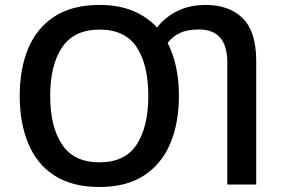

<svg xmlns="http://www.w3.org/2000/svg" viewBox="-20 -745 1142 775"><path d="M702.1 -357.9Q702.1 -247.1 666.7 -164.3Q631.3 -81.5 560.1 -35.9Q488.8 9.8 381.3 9.8Q272 9.8 200.7 -35.9Q129.4 -81.5 94.5 -164.6Q59.6 -247.6 59.6 -358.9Q59.6 -468.8 94.7 -551.3Q129.9 -633.8 201.4 -679.4Q272.9 -725.1 382.3 -725.1Q458.5 -725.1 516.4 -701.2Q574.2 -677.2 613.8 -633.8Q646.5 -676.3 696.5 -700.7Q746.6 -725.1 810.1 -725.1Q905.8 -725.1 960 -671.1Q1014.2 -617.2 1014.2 -499V0H897.5V-492.7Q897.5 -626 783.2 -626Q735.4 -626 705.1 -611.3Q674.8 -596.7 656.7 -571.3Q702.1 -483.9 702.1 -357.9ZM182.6 -357.9Q182.6 -233.4 230.5 -161.6Q278.3 -89.8 381.3 -89.8Q484.9 -89.8 531.7 -161.6Q578.6 -233.4 578.6 -357.9Q578.6 -483.4 531.7 -554.4Q484.9 -625.5 382.3 -625.5Q278.8 -625.5 230.7 -554Q182.6 -482.4 182.6 -357.9Z"/></svg>

Font: Open Sans SemiBold
Style: Regular
Weight: 600
Designer: Monotype Design Team
Foundry: Monotype Imaging Inc.
Version: Version 3.003; ttfautohint (v1.8.4)